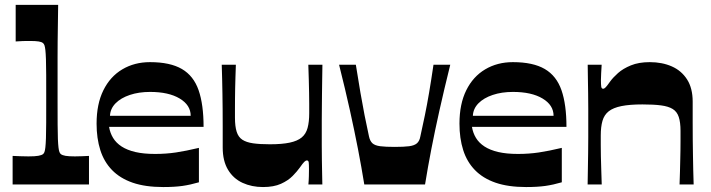

<svg xmlns="http://www.w3.org/2000/svg" viewBox="-20 -760 2929 791"><path d="M32 0V-117.7Q48.3 -117 64 -116.4Q79.7 -115.7 97.4 -115.7Q124.7 -115.7 138.2 -118.2Q151.8 -120.7 157.1 -125Q160.8 -127.7 163.1 -133.7Q165.4 -139.7 166.9 -152.9Q168.4 -166 169.3 -190.5Q170.1 -214.9 170.3 -254.7Q170.4 -294.4 170.4 -353.6Q170.4 -412.1 170.3 -451.7Q170.1 -491.3 169.3 -515.9Q168.4 -540.5 166.9 -553.9Q165.4 -567.2 163.1 -573.5Q160.8 -579.8 157.1 -582.5Q151.8 -587.2 139.3 -589.2Q126.7 -591.2 104.1 -591.2Q88.4 -591.2 74.7 -590.9Q61 -590.5 44.6 -589.2V-740H219.6Q218.9 -690.2 218.4 -654.2Q217.9 -618.3 217.5 -588Q217.2 -557.6 217.2 -524.2Q217.2 -490.7 217.2 -446.7Q217.2 -402.8 217.2 -339.5Q217.2 -284.4 217.4 -247.3Q217.5 -210.2 218.5 -187.4Q219.5 -164.7 221 -152.2Q222.5 -139.7 224.9 -133.7Q227.2 -127.7 230.9 -125Q236.6 -120.4 249.9 -118Q263.3 -115.7 288.6 -115.7Q304.6 -115.7 318.1 -116.4Q331.6 -117 346.6 -117.7V0Z M652.4 10.6Q578.8 10.6 526.7 -7.3Q474.7 -25.3 441.7 -59.3Q408.6 -93.3 393.3 -141.6Q377.9 -190 377.9 -250.7Q377.9 -331.6 405.9 -388.1Q433.9 -444.7 483.9 -474.3Q533.9 -504 598 -504Q681 -504 729.4 -475.7Q777.7 -447.4 798.2 -388.4Q818.7 -329.4 818.7 -237.3H429.4Q433.4 -212.4 445.9 -191.8Q458.4 -171.2 481.1 -156.4Q503.8 -141.7 537.7 -133.7Q571.7 -125.8 619 -125.8Q663.7 -125.8 704.9 -131.9Q746.1 -138.1 799.5 -150.8V-9Q764.5 1.3 731.5 6Q698.5 10.6 652.4 10.6ZM765.6 -283Q765.6 -326.9 720.3 -354.1Q675 -381.3 598 -381.3Q552 -381.3 514.9 -368.9Q477.7 -356.4 456 -334.3Q434.4 -312.2 433.1 -283Z M1063.6 10.6Q1016.9 10.6 979.1 -6.8Q941.2 -24.3 919.4 -60.6Q897.5 -97 897.5 -152Q897.5 -198.7 897.5 -238.1Q897.5 -277.4 897.2 -310.8Q896.9 -344.2 896.4 -374.5Q895.9 -404.9 895.2 -433.7Q894.5 -462.5 893.5 -493.4H951.7Q950.7 -465.8 950 -442Q949.3 -418.3 948.8 -396.6Q948.3 -375 948.2 -354.6Q948 -334.3 948 -314.7Q948 -295 948 -274.7Q948 -239.5 955 -217.3Q961.9 -195.2 978.4 -184.4Q994.9 -173.6 1022.6 -169.6Q1050.3 -165.6 1092 -165.6Q1141.7 -165.6 1173.6 -172.4Q1205.6 -179.2 1223.1 -193.8Q1240.6 -208.4 1247.2 -233.2Q1253.9 -258 1253.9 -293.3Q1253.9 -311.6 1253.9 -332.2Q1253.9 -352.9 1253.4 -377.3Q1252.9 -401.6 1252.2 -430.6Q1251.5 -459.5 1250.2 -493.4H1308.3Q1308 -460.3 1307.3 -429.3Q1306.6 -398.4 1306.5 -369.4Q1306.3 -340.4 1306 -314.2Q1305.6 -288 1305.6 -264.5Q1305.6 -241 1305.6 -220.6Q1305.6 -191.6 1305.6 -160.7Q1305.6 -129.8 1306.1 -99.9Q1306.6 -70 1307.1 -44.1Q1307.6 -18.3 1308 0H1250.5Q1252.2 -18.3 1252.5 -34.7Q1252.9 -51 1252.9 -62.7Q1252.9 -82 1251.9 -90.5Q1250.9 -99 1244.5 -99Q1239.5 -99 1233.5 -93.2Q1227.5 -87.3 1214.5 -68.7Q1203.8 -53.7 1185.5 -35Q1167.2 -16.3 1137.5 -2.8Q1107.9 10.6 1063.6 10.6Z M1480.8 0Q1469.1 -72.3 1454.8 -146.1Q1440.5 -219.9 1421.7 -304.9Q1402.9 -390 1376.9 -493.4H1446Q1456.3 -428.4 1464.9 -378.3Q1473.6 -328.2 1482 -285Q1490.5 -241.8 1500.2 -197.8Q1504.2 -179.2 1514.3 -169.8Q1524.5 -160.5 1546.4 -157.6Q1568.3 -154.8 1606 -154.8Q1644.3 -154.8 1665.8 -157.6Q1687.4 -160.5 1697.9 -169.8Q1708.4 -179.2 1711.7 -197.8Q1721.4 -241.8 1730.4 -285Q1739.3 -328.2 1747.8 -378.3Q1756.3 -428.4 1765.9 -493.4H1835Q1809.4 -390 1790.4 -304.9Q1771.4 -219.9 1757.1 -146.1Q1742.8 -72.3 1731.1 0Z M2147.4 10.6Q2073.8 10.6 2021.7 -7.3Q1969.7 -25.3 1936.7 -59.3Q1903.6 -93.3 1888.3 -141.6Q1872.9 -190 1872.9 -250.7Q1872.9 -331.6 1900.9 -388.1Q1928.9 -444.7 1978.9 -474.3Q2028.9 -504 2093 -504Q2176 -504 2224.4 -475.7Q2272.7 -447.4 2293.2 -388.4Q2313.7 -329.4 2313.7 -237.3H1924.4Q1928.4 -212.4 1940.9 -191.8Q1953.4 -171.2 1976.1 -156.4Q1998.8 -141.7 2032.7 -133.7Q2066.7 -125.8 2114 -125.8Q2158.7 -125.8 2199.9 -131.9Q2241.1 -138.1 2294.5 -150.8V-9Q2259.5 1.3 2226.5 6Q2193.5 10.6 2147.4 10.6ZM2260.6 -283Q2260.6 -326.9 2215.3 -354.1Q2170 -381.3 2093 -381.3Q2047 -381.3 2009.9 -368.9Q1972.7 -356.4 1951 -334.3Q1929.4 -312.2 1928.1 -283Z M2400.9 0Q2401.5 -33.1 2402 -66.3Q2402.5 -99.4 2403 -132.1Q2403.5 -164.8 2403.5 -195.4Q2403.5 -225.9 2403.5 -253.3Q2403.5 -280.3 2403.5 -311.5Q2403.5 -342.7 2403 -375Q2402.5 -407.2 2402 -437.5Q2401.5 -467.8 2401.2 -493.4H2458.7Q2457.7 -475.4 2456.7 -458.9Q2455.7 -442.3 2455.7 -430.7Q2455.7 -411.4 2457 -402.9Q2458.3 -394.4 2464.7 -394.4Q2469.7 -394.4 2475.5 -400.6Q2481.3 -406.7 2494 -424.7Q2505.4 -440.4 2526 -458.9Q2546.7 -477.4 2579.2 -490.7Q2611.7 -504 2657 -504Q2707.6 -504 2747.5 -486.5Q2787.3 -469.1 2810.5 -432.9Q2833.7 -396.7 2833.7 -341.4Q2833.7 -294.7 2833.7 -255.3Q2833.7 -216 2834 -182.6Q2834.4 -149.2 2834.9 -118.9Q2835.4 -88.5 2836 -59.7Q2836.7 -30.9 2837.7 0H2779.6Q2780.6 -27.6 2781.3 -51.7Q2781.9 -75.8 2782.4 -97.8Q2782.9 -119.8 2783.3 -140.1Q2783.6 -160.4 2783.6 -180.4Q2783.6 -200.4 2783.6 -220.7Q2783.6 -256.3 2776.3 -278.2Q2769 -300.2 2751.3 -311Q2733.7 -321.8 2703.5 -325.8Q2673.3 -329.8 2626.6 -329.8Q2574.2 -329.8 2540.4 -323Q2506.6 -316.2 2487.9 -301.6Q2469.3 -287 2462.1 -262.2Q2455 -237.4 2455 -202.1Q2455 -183.8 2455 -162.8Q2455 -141.8 2455.5 -117.1Q2456 -92.4 2457 -63.3Q2458 -34.2 2459 0Z"/></svg>

Font: Ojuju ExtraLight
Style: Regular
Weight: 200
Designer: Chisaokwu Joboson, Mirko Velimirovic
Foundry: Udi Foundry
Version: Version 1.000